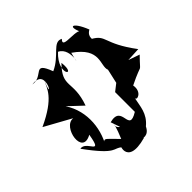

<svg xmlns="http://www.w3.org/2000/svg" viewBox="-184 -858 1067 1067"><g transform="rotate(-45 350.0 -324.5)"><path d="M618 -339 700 -343C581 -502 634 -524 554 -568C566 -554 543 -589 585 -612C543 -719 503 -708 550 -622C564 -680 388 -630 440 -684C389 -710 366 -629 279 -590C231 -716 225 -607 145 -620C278 -640 146 -447 208 -589C186 -548 179 -488 17 -413L173 -327C94 -337 60 -138 171 -199C147 -55 137 -191 81 -179C206 -6 214 -57 251 -20C264 -71 183 81 374 28C279 -46 381 85 426 -9C483 -56 482 -110 494 -164C492 -143 548 -159 537 -220C675 -288 597 -227 684 -316ZM323 -109C283 -132 337 -192 280 -57C202 -134 216 -139 179 -71C242 -163 260 -298 190 -404L271 -328C324 -477 244 -489 344 -591C359 -471 272 -552 374 -648C450 -612 388 -466 422 -592C560 -497 481 -426 500 -381L481 -297L440 -265V-110C331 -43 423 -195 304 -164Z"/></g></svg>

Font: Asimov Silicon
Style: Regular
Weight: 400
Designer: Google
Version: Version 2.000980; 2014